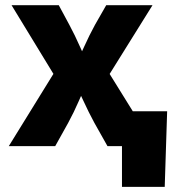

<svg xmlns="http://www.w3.org/2000/svg" viewBox="-20 -561 666 737"><path d="M13.7 0 222.7 -338.4 221.7 -217.3 24.4 -541H205.6L246.1 -465.8Q268.1 -424.8 286.4 -383.1Q304.7 -341.3 323.2 -301.8H265.1Q284.7 -340.8 303.5 -382.8Q322.3 -424.8 344.7 -465.8L387.7 -541H565.4L363.3 -216.8L363.8 -336.9L572.8 0H392.6L342.3 -89.4Q319.8 -130.9 300.8 -172.6Q281.7 -214.4 262.7 -253.4H318.8Q300.3 -214.4 282.2 -172.6Q264.2 -130.9 241.7 -89.4L191.9 0ZM448.2 156.2V0H403.8V-133.8H621.6L612.3 156.2Z"/></svg>

Font: Inter 17pt ExtraBold
Style: Regular
Weight: 800
Version: Version 4.001;git-66647c0bb